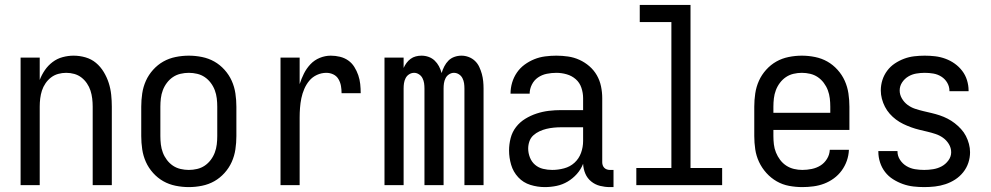

<svg xmlns="http://www.w3.org/2000/svg" viewBox="-20 -755 4040 783"><path d="M64 0V-520H142V-429Q150 -450 163 -469Q176 -488 194.5 -502Q213 -516 235.5 -522Q258 -528 280 -528Q305 -528 329 -521Q353 -514 371.5 -498.5Q390 -483 403 -461.5Q416 -440 423.5 -416.5Q431 -393 433.5 -368.5Q436 -344 436 -320V0H358V-320Q358 -337 356 -353.5Q354 -370 349 -385.5Q344 -401 334.5 -415Q325 -429 312 -439Q299 -449 283 -453.5Q267 -458 250 -458Q233 -458 217 -453.5Q201 -449 188 -439Q175 -429 165.5 -415Q156 -401 151 -385.5Q146 -370 144 -353.5Q142 -337 142 -320V0Z M750 8Q723 8 696 2.5Q669 -3 646 -16Q623 -29 604.5 -49.5Q586 -70 575 -94.5Q564 -119 560 -146Q556 -173 556 -200V-320Q556 -347 560 -374Q564 -401 575 -425.5Q586 -450 604.5 -470.5Q623 -491 646 -504Q669 -517 696 -522.5Q723 -528 750 -528Q777 -528 804 -522.5Q831 -517 854 -504Q877 -491 895.5 -470.5Q914 -450 925 -425.5Q936 -401 940 -374Q944 -347 944 -320V-200Q944 -173 940 -146Q936 -119 925 -94.5Q914 -70 895.5 -49.5Q877 -29 854 -16Q831 -3 804 2.5Q777 8 750 8ZM750 -62Q767 -62 784 -66Q801 -70 815 -79.5Q829 -89 839.5 -103Q850 -117 856 -133Q862 -149 864 -166Q866 -183 866 -200V-320Q866 -337 864 -354Q862 -371 856 -387Q850 -403 839.5 -417Q829 -431 815 -440.5Q801 -450 784 -454Q767 -458 750 -458Q733 -458 716 -454Q699 -450 685 -440.5Q671 -431 660.5 -417Q650 -403 644 -387Q638 -371 636 -354Q634 -337 634 -320V-200Q634 -183 636 -166Q638 -149 644 -133Q650 -117 660.5 -103Q671 -89 685 -79.5Q699 -70 716 -66Q733 -62 750 -62Z M1124 0V-520H1202V-412Q1209 -434 1219.5 -455Q1230 -476 1246 -493Q1262 -510 1284 -519Q1306 -528 1329 -528Q1348 -528 1366.5 -523.5Q1385 -519 1400 -508.5Q1415 -498 1425 -482Q1435 -466 1441 -448.5Q1447 -431 1449 -412.5Q1451 -394 1451 -375H1373Q1373 -390 1370.5 -404.5Q1368 -419 1360.5 -432Q1353 -445 1339.5 -451.5Q1326 -458 1311 -458Q1291 -458 1272.5 -449.5Q1254 -441 1241.5 -426Q1229 -411 1221 -392.5Q1213 -374 1209 -354.5Q1205 -335 1203.5 -315Q1202 -295 1202 -276V0Z M1548 0V-520H1626V-478Q1631 -489 1638 -498.5Q1645 -508 1654.5 -515Q1664 -522 1675.5 -525Q1687 -528 1699 -528Q1714 -528 1728 -523Q1742 -518 1752.5 -508Q1763 -498 1770 -485Q1777 -472 1781 -457Q1785 -471 1792 -484.5Q1799 -498 1809 -508Q1819 -518 1833 -523Q1847 -528 1862 -528Q1877 -528 1891.5 -522.5Q1906 -517 1917 -506.5Q1928 -496 1934.5 -482Q1941 -468 1945 -453.5Q1949 -439 1950.5 -424Q1952 -409 1952 -394V0H1874V-394Q1874 -405 1872.5 -415.5Q1871 -426 1866 -436Q1861 -446 1851.5 -452Q1842 -458 1831 -458Q1821 -458 1811.5 -452Q1802 -446 1797 -436Q1792 -426 1790.5 -415.5Q1789 -405 1789 -394V0H1711V-394Q1711 -405 1709.5 -415.5Q1708 -426 1703 -436Q1698 -446 1688.5 -452Q1679 -458 1669 -458Q1658 -458 1648.5 -452Q1639 -446 1634 -436Q1629 -426 1627.5 -415.5Q1626 -405 1626 -394V0Z M2202 8Q2172 8 2143 -1Q2114 -10 2093.5 -32Q2073 -54 2064.5 -83Q2056 -112 2056 -141Q2056 -167 2062.5 -192Q2069 -217 2084.5 -237Q2100 -257 2122 -270.5Q2144 -284 2168.5 -292Q2193 -300 2218 -303Q2243 -306 2269 -306H2358V-355Q2358 -376 2351 -397Q2344 -418 2328 -432Q2312 -446 2291 -452Q2270 -458 2249 -458Q2229 -458 2209.5 -454Q2190 -450 2174 -439Q2158 -428 2149 -410Q2140 -392 2140 -373H2062Q2062 -396 2068.5 -418Q2075 -440 2088 -459Q2101 -478 2119.5 -491.5Q2138 -505 2159 -513.5Q2180 -522 2203 -525Q2226 -528 2249 -528Q2273 -528 2297 -524.5Q2321 -521 2343 -511Q2365 -501 2383.5 -485Q2402 -469 2414 -448Q2426 -427 2431 -403Q2436 -379 2436 -355V-93Q2436 -87 2438 -81Q2440 -75 2444.5 -70.5Q2449 -66 2455 -64Q2461 -62 2467 -62H2482V8H2467Q2447 8 2427 3Q2407 -2 2391 -15Q2375 -28 2367 -47Q2359 -66 2358 -87Q2349 -64 2332.5 -45.5Q2316 -27 2295 -14.5Q2274 -2 2250 3Q2226 8 2202 8ZM2232 -62Q2256 -62 2280.5 -68.5Q2305 -75 2323 -91.5Q2341 -108 2349.5 -131.5Q2358 -155 2358 -180V-236H2269Q2254 -236 2238.5 -234.5Q2223 -233 2208.5 -229.5Q2194 -226 2180 -219.5Q2166 -213 2155 -203Q2144 -193 2139 -178.5Q2134 -164 2134 -149Q2134 -131 2141 -113Q2148 -95 2162 -83Q2176 -71 2194.5 -66.5Q2213 -62 2232 -62Z M2575 0V-70H2718V-665H2589V-735H2796V-70H2925V0Z M3252 8Q3225 8 3198 3Q3171 -2 3147.5 -15.5Q3124 -29 3105.5 -49.5Q3087 -70 3075.5 -94.5Q3064 -119 3060 -146Q3056 -173 3056 -200V-320Q3056 -347 3060 -374Q3064 -401 3075 -425.5Q3086 -450 3104.5 -470.5Q3123 -491 3146 -504Q3169 -517 3196 -522.5Q3223 -528 3250 -528Q3277 -528 3304 -522.5Q3331 -517 3354 -504Q3377 -491 3395.5 -470.5Q3414 -450 3425 -425.5Q3436 -401 3440 -374Q3444 -347 3444 -320V-225H3134V-200Q3134 -183 3136 -166Q3138 -149 3144.5 -133Q3151 -117 3161.5 -103Q3172 -89 3186.5 -79.5Q3201 -70 3218 -66Q3235 -62 3252 -62Q3271 -62 3290.5 -66Q3310 -70 3326 -80Q3342 -90 3352.5 -107Q3363 -124 3364 -144H3442Q3441 -121 3433.5 -99.5Q3426 -78 3412.5 -59.5Q3399 -41 3380.5 -27.5Q3362 -14 3341 -6Q3320 2 3297 5Q3274 8 3252 8ZM3366 -295V-320Q3366 -337 3364 -354Q3362 -371 3356 -387Q3350 -403 3339.5 -417Q3329 -431 3315 -440.5Q3301 -450 3284 -454Q3267 -458 3250 -458Q3233 -458 3216 -454Q3199 -450 3185 -440.5Q3171 -431 3160.5 -417Q3150 -403 3144 -387Q3138 -371 3136 -354Q3134 -337 3134 -320V-295Z M3749 8Q3727 8 3705 5.5Q3683 3 3662 -4.5Q3641 -12 3622 -24Q3603 -36 3589.5 -53.5Q3576 -71 3569 -92.5Q3562 -114 3562 -136V-139H3640V-138Q3640 -119 3650.5 -103Q3661 -87 3677 -77.5Q3693 -68 3711.5 -65Q3730 -62 3749 -62Q3767 -62 3785.5 -65Q3804 -68 3820 -76.5Q3836 -85 3847.5 -100.5Q3859 -116 3859 -134Q3859 -152 3849.5 -167.5Q3840 -183 3826 -193Q3812 -203 3795.5 -208.5Q3779 -214 3762 -218Q3745 -222 3728.5 -226Q3712 -230 3695.5 -236Q3679 -242 3663.5 -249.5Q3648 -257 3634 -267.5Q3620 -278 3608.5 -291Q3597 -304 3589 -319.5Q3581 -335 3576.5 -352Q3572 -369 3572 -386Q3572 -408 3578.5 -428.5Q3585 -449 3598 -466.5Q3611 -484 3629 -496Q3647 -508 3667 -515.5Q3687 -523 3708.5 -525.5Q3730 -528 3751 -528Q3773 -528 3794 -525.5Q3815 -523 3835.5 -515.5Q3856 -508 3873.5 -495.5Q3891 -483 3904 -466Q3917 -449 3923.5 -428Q3930 -407 3930 -386V-383H3852V-384Q3852 -402 3843 -417.5Q3834 -433 3819 -442.5Q3804 -452 3786.5 -455Q3769 -458 3751 -458Q3734 -458 3716.5 -455Q3699 -452 3684 -443Q3669 -434 3659 -419Q3649 -404 3649 -386Q3649 -369 3658 -353.5Q3667 -338 3681 -327.5Q3695 -317 3711.5 -311.5Q3728 -306 3745 -302Q3762 -298 3779 -294Q3796 -290 3812.5 -284.5Q3829 -279 3844.5 -271Q3860 -263 3873.5 -252.5Q3887 -242 3899 -229Q3911 -216 3919 -200.5Q3927 -185 3931.5 -168Q3936 -151 3936 -134Q3936 -112 3929 -91Q3922 -70 3908 -52.5Q3894 -35 3875.5 -23Q3857 -11 3836 -4Q3815 3 3793 5.5Q3771 8 3749 8Z"/></svg>

Font: Iosevka SS18
Style: Regular
Weight: 400
Monospace: yes
Designer: Belleve Invis
Foundry: Belleve Invis
Version: Version 25.1.1; ttfautohint (v1.8.4)